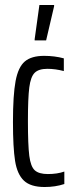

<svg xmlns="http://www.w3.org/2000/svg" viewBox="-20 -742 298 770"><path d="M32 -253Q32 -361 42.5 -417Q53 -473 79.5 -495.5Q106 -518 157 -518Q199 -518 236 -508V-457Q202 -466 170 -466Q135 -466 119 -450Q103 -434 97.5 -391.5Q92 -349 92 -257Q92 -160 97.5 -117Q103 -74 119.5 -59Q136 -44 172 -44Q210 -44 238 -54V-4Q202 8 159 8Q103 8 76 -17.5Q49 -43 40.5 -96.5Q32 -150 32 -253ZM119 -580V-585L138 -722H197V-717L165 -580Z"/></svg>

Font: Saira Ultra Condensed
Style: Regular
Weight: 400
Width: 1
Designer: Hector Gatti with collaboration of the Omnibus-Type team
Foundry: Omnibus-Type
Version: Version 1.001; ttfautohint (v1.8)